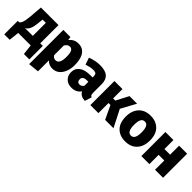

<svg xmlns="http://www.w3.org/2000/svg" viewBox="195 -1667 3007 3007"><g transform="rotate(45 1699.0 -163.5)"><path d="M555 170H435L416 0H139L120 170H0V-129H32Q67 -153 80 -228.5Q93 -304 104 -469L109 -533H498V-129H555ZM333 -129V-418H261Q252 -292 232 -224Q212 -156 161 -129Z M605 224V-533H763L771 -476Q832 -551 923 -551Q993 -551 1037 -516Q1081 -481 1101.5 -417Q1122 -353 1122 -268Q1122 -188 1096.5 -123Q1071 -58 1024 -20Q977 18 910 18Q831 18 783 -37V206ZM853 -110Q939 -110 939 -266Q939 -353 920.5 -387.5Q902 -422 864 -422Q816 -422 783 -366V-153Q808 -110 853 -110Z M1332 18Q1253 18 1205.5 -29Q1158 -76 1158 -149Q1158 -237 1223 -284Q1288 -331 1411 -331H1457Q1457 -383 1444 -403Q1431 -423 1374 -423Q1325 -423 1235 -395L1196 -510Q1247 -530 1301.5 -540.5Q1356 -551 1401 -551Q1523 -551 1577 -502.5Q1631 -454 1631 -358V-164Q1631 -134 1639 -120Q1647 -106 1665 -100L1629 15Q1532 12 1492 -60Q1439 18 1332 18ZM1386 -107Q1431 -107 1457 -149V-236H1427Q1333 -236 1333 -169Q1333 -139 1347 -123Q1361 -107 1386 -107Z M2249 0H2064L1958 -224H1915V0H1737V-533H1915V-326H1963L2071 -533H2239L2104 -285Z M2523 18Q2401 18 2328.5 -55Q2256 -128 2256 -267Q2256 -396 2327 -473.5Q2398 -551 2523 -551Q2645 -551 2717.5 -478Q2790 -405 2790 -266Q2790 -137 2719 -59.5Q2648 18 2523 18ZM2523 -111Q2567 -111 2587 -150Q2607 -189 2607 -266Q2607 -422 2525 -422Q2479 -422 2459 -383.5Q2439 -345 2439 -267Q2439 -111 2521 -111Z M3347 0H3169V-205H3044V0H2866V-533H3044V-334H3169V-533H3347Z"/></g></svg>

Font: Trujillo ExtraBold
Style: Regular
Weight: 800
Designer: Fira Sans original fonts by bBox Type GmbH, Carrois Corporate GbR, & Edenspiekermann AG / Changes by Cristiano Sobral
Foundry: Fira Sans original fonts by bBox Type GmbH, Carrois Corporate GbR, & Edenspiekermann AG / Changes by Cristiano Sobral
Version: Version 4.301;July 28, 2020;FontCreator 13.0.0.2655 64-bit